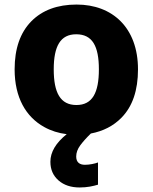

<svg xmlns="http://www.w3.org/2000/svg" viewBox="-20 -579 667 839"><path d="M583 -275.9C583 -458 471.2 -559.1 314.9 -559.1C231 -559.1 165 -534.7 116.7 -485.8C68.4 -436.5 43.9 -366.7 43.9 -275.9C43.9 -153.3 92.8 -68.4 173.3 -23.9C203.1 -7.3 235.8 2.9 271.5 7.3C224.1 45.4 200.2 85.4 200.2 127.9C200.2 161.6 211.9 188.5 235.8 209.5C259.3 230 290 240.2 328.1 240.2C361.3 240.2 386.7 234.4 408.2 228V130.9C394.5 136.2 371.1 141.1 351.1 141.1C328.1 141.1 313 130.4 313 105C313 88.4 318.8 72.3 330.6 56.2C341.8 41 356.9 23.9 377 4.4C431.2 -5.9 475.6 -28.8 510.7 -64.5C559.1 -113.8 583 -184.1 583 -275.9ZM214.8 -275.9C214.8 -377.4 244.1 -429.2 313 -429.2C383.8 -429.2 412.1 -377.4 412.1 -275.9C412.1 -173.8 383.8 -120.1 314 -120.1C243.7 -120.1 214.8 -173.8 214.8 -275.9Z"/></svg>

Font: Noto Reveo Sans
Style: Regular
Weight: 800
Designer: Monotype Design Team
Foundry: Monotype Imaging Inc.
Version: Version 2.007